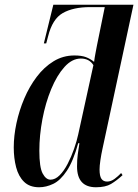

<svg xmlns="http://www.w3.org/2000/svg" viewBox="-20 -780 583 810"><path d="M145 10Q105 10 81.5 -13Q58 -36 48 -74.5Q38 -113 38 -158Q38 -207 49.5 -260.5Q61 -314 82.5 -364.5Q104 -415 135 -456Q166 -497 206 -521.5Q246 -546 294 -546Q324 -546 342.5 -539Q361 -532 377 -519Q379 -536 383 -556.5Q387 -577 389 -588L422 -750H360Q289 -750 245 -725Q201 -700 183 -627L175 -597H165L205 -760H543L422 -197Q418 -178 412.5 -153Q407 -128 403.5 -104Q400 -80 400 -65Q400 -37 408 -25.5Q416 -14 432 -14Q448 -14 463.5 -25.5Q479 -37 491 -50L497 -41Q472 -18 448.5 -4Q425 10 385 10Q305 10 305 -78Q305 -106 308 -128Q311 -150 315 -176H310Q289 -100 262 -59.5Q235 -19 205 -4.5Q175 10 145 10ZM193 -22Q213 -22 231.5 -40.5Q250 -59 265.5 -89Q281 -119 292.5 -152Q304 -185 310 -213L374 -505Q357 -533 321 -533Q284 -533 252 -497.5Q220 -462 196 -404Q172 -346 159 -277.5Q146 -209 146 -144Q146 -74 160 -48Q174 -22 193 -22Z"/></svg>

Font: Noto Serif Display ExtraCondensed SemiBold
Style: Italic
Weight: 600
Width: 2
Italic angle: -12°
Designer: Monotype Design Team
Foundry: Monotype Imaging Inc.
Version: Version 2.009